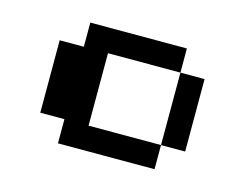

<svg xmlns="http://www.w3.org/2000/svg" viewBox="-56 -396 613 480"><g transform="rotate(15 250.0 -156.0)"><path d="M125 -312.5H375V-250H187.5V-62.5H375V0H125V-62.5H62.5V-250H125ZM375 -250H437.5V-62.5H375Z"/></g></svg>

Font: Half Eighties
Style: Regular
Weight: 400
Monospace: yes
Designer: Jayvee Enaguas (HarvettFox96)
Version: 20191127.01dev02